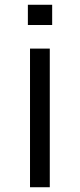

<svg xmlns="http://www.w3.org/2000/svg" viewBox="-20 -786 335 806"><path d="M97 -681V-766H199V-681ZM106 0V-582H189V0Z"/></svg>

Font: Ruda
Style: Regular
Weight: 400
Designer: Mariela Monsalve and Angelina Sanchez
Foundry: Mariela Monsalve and Angelina Sanchez
Version: Version 2.000